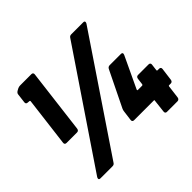

<svg xmlns="http://www.w3.org/2000/svg" viewBox="-163 -899 1097 1097"><g transform="rotate(-45 386.0 -350.0)"><path d="M123 -700H214Q220 -700 223.5 -696Q227 -692 226 -685L178 -295Q177 -288 173 -284Q169 -280 162 -280H77Q70 -280 66.5 -284Q63 -288 64 -295L101 -594Q101 -599 96 -599L84 -600Q77 -600 73.5 -604Q70 -608 71 -615L78 -672Q79 -682 91 -689L104 -696Q113 -700 123 -700ZM60 -8Q60 -12 63 -18L517 -690Q523 -700 536 -700H632Q643 -700 643 -692Q643 -688 640 -682L187 -10Q181 0 169 0H72Q60 0 60 -8ZM764 -191 754 -114Q753 -107 749 -103Q745 -99 738 -99H725Q720 -99 720 -94L710 -15Q709 -8 704.5 -4Q700 0 694 0H608Q602 0 598.5 -4Q595 -8 596 -15L605 -94Q607 -99 601 -99H442Q435 -99 431.5 -103Q428 -107 429 -114L437 -175Q438 -185 442 -193L547 -408Q553 -420 566 -420H656Q668 -420 668 -411L666 -403L576 -212Q575 -206 579 -206H614Q618 -206 620 -211L625 -251Q626 -258 630 -262Q634 -266 641 -266H726Q733 -266 736.5 -262Q740 -258 739 -251L734 -211Q734 -206 738 -206H751Q758 -206 761.5 -202Q765 -198 764 -191Z"/></g></svg>

Font: Barlow Semi Condensed Black
Style: Italic
Weight: 900
Width: 4
Italic angle: -7°
Designer: Jeremy Tribby
Foundry: Tribby Type
Version: Version 1.408